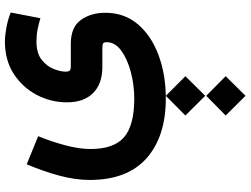

<svg xmlns="http://www.w3.org/2000/svg" viewBox="-136 -298 994 761"><g transform="rotate(-90 360.5 83.0)"><path d="M283.7 321.3 361.8 243.7 439.5 321.3 361.8 399.9ZM283.7 481 361.8 403.8 439.5 481 361.8 559.6ZM201.7 -262.2Q180.2 -209.5 165.5 -154.3Q150.9 -99.1 150.9 -54.7Q150.9 37.1 197 77.6Q243.2 118.2 348.6 118.7Q404.3 118.7 456.1 105Q507.8 91.3 541 66.9Q574.2 42.5 574.2 9.8Q574.2 -1 570.1 -4.4Q565.9 -7.8 549.3 -7.8H475.6Q409.7 -7.8 372.8 -44.4Q335.9 -81.1 335.9 -147.9Q335.9 -211.4 365.2 -267.6Q394.5 -323.7 448.5 -358.9Q502.4 -394 577.1 -394Q599.6 -394 631.8 -388.2Q664.1 -382.3 691.9 -371.1L669.4 -253.4Q648.4 -259.8 625.5 -264.4Q602.5 -269 577.1 -269Q530.8 -269 504.6 -248.3Q478.5 -227.5 468 -200.4Q457.5 -173.3 457.5 -154.3Q457.5 -141.6 461.7 -137.2Q465.8 -132.8 480.5 -132.8H568.4Q633.8 -132.8 662.4 -93Q690.9 -53.2 690.9 3.9Q690.9 79.6 645 133.3Q599.1 187 522 215.3Q444.8 243.7 351.1 243.7Q200.7 243.7 114.5 167.5Q28.3 91.3 28.3 -58.1Q28.3 -116.2 45.7 -179.7Q63 -243.2 90.3 -307.6Z"/></g></svg>

Font: Vazir FD-WOL
Style: Bold-FD-WOL
Weight: 700
Designer: Saber Rastikerdar
Foundry: Saber Rastikerdar
Version: Version 30.1.0